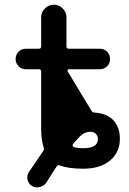

<svg xmlns="http://www.w3.org/2000/svg" viewBox="-20 -734 551 822"><path d="M274.4 -437.5Q271.5 -437.5 269.5 -434.6Q267.6 -431.6 269.5 -428.7L371.1 -260.7Q376 -252 385.7 -252Q433.6 -249 461.9 -222.7Q493.2 -192.4 493.2 -139.6Q493.2 -82 451.2 -46.9Q409.2 -11.7 335.9 -11.7Q273.4 -11.7 237.3 -25.4Q228.5 -29.3 222.7 -21.5Q204.1 5.9 179.7 45.9Q169.9 61.5 151.4 66.4Q145.5 68.4 139.6 68.4Q127.9 68.4 117.2 62.5Q101.6 52.7 97.7 35.2Q96.7 30.3 96.7 25.4Q96.7 13.7 103.5 2.9Q133.8 -42 164.1 -85.9Q169.9 -93.8 167 -102.5Q156.2 -134.8 156.2 -184.6V-427.7Q156.2 -437.5 146.5 -437.5H90.8Q72.3 -437.5 59.6 -450.2Q46.9 -462.9 46.9 -481.4Q46.9 -500 59.6 -512.7Q72.3 -525.4 90.8 -525.4H146.5Q156.2 -525.4 156.2 -535.2V-660.2Q156.2 -681.6 172.4 -697.8Q188.5 -713.9 210.4 -713.9Q232.4 -713.9 248.5 -697.8Q264.6 -681.6 264.6 -660.2V-535.2Q264.6 -525.4 274.4 -525.4H407.2Q425.8 -525.4 438.5 -512.7Q451.2 -500 451.2 -481.4Q451.2 -462.9 438.5 -450.2Q425.8 -437.5 407.2 -437.5ZM293 -117.2Q291 -114.3 291 -112.3Q291 -106.4 295.9 -104.5Q309.6 -99.6 337.9 -99.6Q399.4 -99.6 399.4 -139.6Q399.4 -152.3 390.1 -161.1Q380.9 -169.9 366.2 -169.9Q348.6 -169.9 332 -158.2Q316.4 -146.5 293 -117.2Z"/></svg>

Font: Gen Jyuu GothicX Medium
Style: Regular
Weight: 500
Designer: Ryoko NISHIZUKA (kana &amp; ideographs); Paul D. Hunt (Latin, Greek &amp; Cyrillic); Wenlong ZHANG (bopomofo); Sandoll C
Version: Version 1.058.20140828